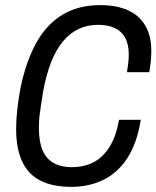

<svg xmlns="http://www.w3.org/2000/svg" viewBox="-20 -718 611 750"><path d="M258 12Q149 12 96 -43.5Q43 -99 43 -213Q43 -249 47.5 -290.5Q52 -332 60 -374Q81 -476 120.5 -548.5Q160 -621 222.5 -659.5Q285 -698 371 -698Q434 -698 478.5 -678.5Q523 -659 547 -619Q571 -579 571 -519Q571 -500 569 -479.5Q567 -459 563 -436H476Q479 -455 481 -472Q483 -489 483 -505Q483 -544 469.5 -569.5Q456 -595 429.5 -608Q403 -621 363 -621Q322 -621 287.5 -605Q253 -589 226 -556.5Q199 -524 179.5 -474.5Q160 -425 148 -358Q144 -330 140.5 -309Q137 -288 135 -271.5Q133 -255 132.5 -242Q132 -229 132 -217Q132 -164 146.5 -130.5Q161 -97 190 -81Q219 -65 259 -65Q310 -65 347 -85Q384 -105 409 -146Q434 -187 445 -250H530Q515 -158 477.5 -100.5Q440 -43 384 -15.5Q328 12 258 12Z"/></svg>

Font: Archivo Condensed
Style: Italic
Weight: 400
Width: 3
Italic angle: -10°
Designer: Hector Gatti
Foundry: Omnibus-Type
Version: Version 2.001